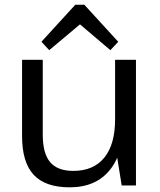

<svg xmlns="http://www.w3.org/2000/svg" viewBox="-20 -797 688 825"><path d="M163.7 -218.8Q163.7 -137.8 195.4 -100.3Q227.1 -62.7 294.7 -62.7Q382 -62.7 428.3 -119.8Q474.5 -176.9 474.5 -283.3L513.7 -353.3V-286.8Q513.7 -144.9 453.5 -68.5Q393.3 7.9 279.2 7.9Q174.7 7.9 124.7 -45.9Q74.8 -99.7 74.8 -212.3V-540H163.7ZM564.2 0H502.9L474.5 -176.6V-540H564.2ZM158 -617.5 303.5 -776.6H342.4L488 -617.5L454.2 -581.5L302.3 -710.5H345.3L191.6 -581.5Z"/></svg>

Font: Pathway Extreme 8pt Thin
Style: Regular
Weight: 100
Designer: Eduardo Rodriguez Tunni
Foundry: Eduardo Rodriguez Tunni
Version: Version 1.000